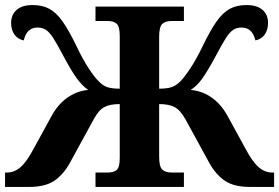

<svg xmlns="http://www.w3.org/2000/svg" viewBox="-20 -740 1105 760"><path d="M0 -57H7Q37 -57 61.5 -78.5Q86 -100 113 -151L182 -277Q208 -326 246 -353Q284 -380 329 -384Q305 -401 283.5 -430.5Q262 -460 229 -522Q204 -569 190.5 -590Q177 -611 163 -621Q149 -631 128 -631Q86 -631 74 -580Q50 -585 37 -603.5Q24 -622 24 -649Q24 -682 46 -701Q68 -720 109 -720Q148 -720 175.5 -705Q203 -690 227.5 -655.5Q252 -621 283 -557Q307 -506 331 -469.5Q355 -433 371 -418Q387 -401 405 -395Q423 -389 454 -389V-598Q454 -634 442.5 -645.5Q431 -657 405 -657H358V-714H708V-657H661Q634 -657 622 -645Q610 -633 610 -594V-389Q641 -389 659 -395Q677 -401 694 -418Q710 -434 734 -470.5Q758 -507 782 -557Q813 -621 837.5 -655.5Q862 -690 889.5 -705Q917 -720 956 -720Q997 -720 1019 -701Q1041 -682 1041 -649Q1041 -622 1028 -603.5Q1015 -585 991 -580Q979 -631 936 -631Q916 -631 902 -621Q888 -611 874.5 -590Q861 -569 836 -522Q802 -459 781 -429.5Q760 -400 735 -384Q781 -380 819 -353Q857 -326 883 -277L952 -151Q979 -100 1003.5 -78.5Q1028 -57 1058 -57H1065V0H971Q906 0 870 -24.5Q834 -49 808 -96L714 -268Q693 -305 670.5 -316.5Q648 -328 610 -328V-120Q610 -81 622 -69Q634 -57 661 -57H708V0H358V-57H405Q431 -57 442.5 -68Q454 -79 454 -115V-328Q416 -328 393.5 -316.5Q371 -305 351 -268L257 -96Q231 -49 195 -24.5Q159 0 94 0H0Z"/></svg>

Font: Noto Serif ExtraBold
Style: Regular
Weight: 800
Designer: Monotype Design Team
Foundry: Monotype Imaging Inc.
Version: Version 1.001